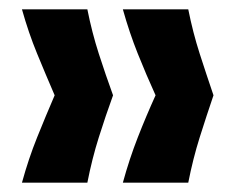

<svg xmlns="http://www.w3.org/2000/svg" viewBox="-20 -477 500 411"><path d="M383 -86H243Q257 -137 275 -183Q293 -229 313 -273Q293 -317 275 -362Q257 -407 243 -457H383Q393 -407 407.5 -362Q422 -317 437 -273Q422 -229 407.5 -183Q393 -137 383 -86ZM167 -86H27Q41 -137 59.5 -183Q78 -229 97 -273Q78 -317 59.5 -362Q41 -407 27 -457H167Q177 -407 191.5 -362Q206 -317 222 -273Q206 -229 191.5 -183Q177 -137 167 -86Z"/></svg>

Font: Bricolage Grotesque 24pt
Style: Bold
Weight: 700
Designer: Mathieu Triay
Foundry: Atelier Triay
Version: Version 1.001;gftools[0.9.33.dev8+g029e19f]